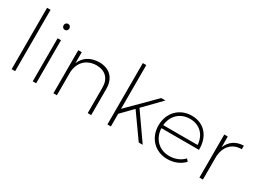

<svg xmlns="http://www.w3.org/2000/svg" viewBox="-37 -1376 2700 2011"><g transform="rotate(30 1313.0 -370.5)"><path d="M109 -742V0H151V-742Z M385 -707C366 -707 350 -691 350 -671C350 -650 366 -634 385 -634C404 -634 420 -650 420 -671C420 -691 404 -707 385 -707ZM364 -521V0H405V-521Z M869 -522C765 -520 691 -474 656 -388V-521H614V0H656V-282C665 -402 739 -477 859 -480C966 -480 1029 -417 1029 -310V0H1071V-318C1071 -445 996 -522 869 -522Z M1646 0H1694L1471 -319L1668 -521H1617L1309 -213V-742H1267V0H1309V-153L1441 -289Z M1989 -522C1842 -522 1735 -413 1735 -260C1735 -107 1842 1 1989 1C2072 1 2143 -30 2191 -82L2167 -109C2125 -63 2062 -37 1991 -37C1870 -37 1782 -122 1776 -249H2231C2234 -410 2142 -522 1989 -522ZM1777 -286C1787 -404 1872 -484 1989 -484C2108 -484 2185 -404 2193 -286Z M2422 -390V-521H2380V0H2422V-282C2431 -403 2501 -479 2616 -479V-522C2523 -520 2455 -474 2422 -390Z"/></g></svg>

Font: Montserrat ExtraLight
Style: Regular
Weight: 250
Designer: Julieta Ulanovsky
Foundry: Julieta Ulanovsky
Version: Version 4.000